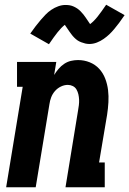

<svg xmlns="http://www.w3.org/2000/svg" viewBox="-20 -792 547 812"><path d="M6 0 76 -425H52V-530H218L209 -475Q217 -488 227.5 -500.5Q238 -513 251.5 -522Q265 -531 280 -534.5Q295 -538 310 -538Q336 -538 359.5 -528.5Q383 -519 399.5 -501Q416 -483 425 -459.5Q434 -436 437 -411Q440 -386 438.5 -359.5Q437 -333 433 -307L399 -105H423V0H257L310 -324Q310 -324 310 -324Q310 -324 310 -324Q312 -335 313.5 -347Q315 -359 314.5 -370.5Q314 -382 311.5 -393Q309 -404 303.5 -413.5Q298 -423 288 -428Q278 -433 267 -433Q252 -433 237.5 -426Q223 -419 212.5 -407Q202 -395 196.5 -380.5Q191 -366 189 -351L131 0ZM187 -605 108 -650Q120 -667 131 -681.5Q142 -696 152.5 -708Q163 -720 173 -730.5Q183 -741 197 -750.5Q211 -760 226.5 -765.5Q242 -771 257 -771Q267 -771 275.5 -769.5Q284 -768 292.5 -764Q301 -760 307.5 -755.5Q314 -751 321 -744Q328 -737 333 -730.5Q338 -724 342.5 -717.5Q347 -711 352 -703.5Q357 -696 361 -690Q377 -702 392.5 -721.5Q408 -741 429 -772L507 -728Q495 -710 484 -695.5Q473 -681 463 -669Q453 -657 442.5 -647Q432 -637 418.5 -627.5Q405 -618 389.5 -612Q374 -606 358 -606Q349 -606 340.5 -608Q332 -610 323 -613.5Q314 -617 307.5 -621.5Q301 -626 294 -633Q287 -640 282 -647Q277 -654 272.5 -660Q268 -666 263 -674Q258 -682 254 -687Q239 -675 223.5 -655.5Q208 -636 187 -605Z"/></svg>

Font: Iosevka Slab Extrabold
Style: Italic
Weight: 800
Italic angle: -9°
Monospace: yes
Designer: Belleve Invis
Foundry: Belleve Invis
Version: Version 11.1.0; ttfautohint (v1.8.3)